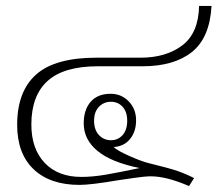

<svg xmlns="http://www.w3.org/2000/svg" viewBox="-20 -615 735 649"><path d="M490 -19Q470 -19 432.5 -13.5Q395 -8 381 -6Q287 10 249 10Q149 10 93.5 -43Q38 -96 38 -193Q38 -306 102 -363Q166 -420 306 -420H455Q541 -420 596 -461.5Q651 -503 653 -595H695Q689 -487 628.5 -439Q568 -391 462 -391H311Q196 -391 141 -341.5Q86 -292 86 -194Q86 -112 131 -64.5Q176 -17 255 -17Q293 -17 337 -24.5Q381 -32 452 -47Q357 -66 310 -104.5Q263 -143 263 -198Q263 -244 286.5 -271Q310 -298 354 -298Q390 -298 415 -272.5Q440 -247 440 -208Q440 -170 419.5 -145Q399 -120 364 -118Q376 -106 419 -87Q462 -68 485 -63Q551 -47 580 -37Q609 -27 636 -13L619 14Q543 -19 490 -19ZM410 -207Q410 -237 394.5 -254Q379 -271 355 -271Q331 -271 314.5 -254Q298 -237 298 -207Q298 -176 314.5 -158.5Q331 -141 355 -141Q379 -141 394.5 -158.5Q410 -176 410 -207Z"/></svg>

Font: Trirong ExtraLight
Style: Regular
Weight: 275
Designer: Katatrad Team
Foundry: CadsonDemak
Version: Version 1.001